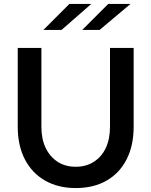

<svg xmlns="http://www.w3.org/2000/svg" viewBox="-20 -943 768 974"><path d="M364 11Q275 11 208.5 -27Q142 -65 106 -135Q70 -205 70 -300V-700H190V-300Q190 -238 211.5 -193Q233 -148 272 -122.5Q311 -97 364 -97Q417 -97 456.5 -122.5Q496 -148 517 -193Q538 -238 538 -300V-700H658V-300Q658 -205 622.5 -135Q587 -65 521 -27Q455 11 364 11ZM200 -791 332 -923H443L292 -791ZM397 -791 529 -923H642L485 -791Z"/></svg>

Font: Red Hat Text Medium
Style: Regular
Weight: 500
Designer: Pentagram, MCKL
Foundry: Pentagram, MCKL
Version: Version 1.023